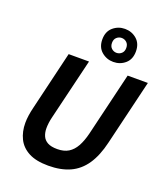

<svg xmlns="http://www.w3.org/2000/svg" viewBox="-172 -1083 1053 1214"><g transform="rotate(20 355.0 -475.5)"><path d="M296 14Q214 14 164 -12.5Q114 -39 91 -85.5Q68 -132 68 -191Q68 -216 72 -243Q76 -270 83 -298L177 -693H314L215 -281Q210 -261 207.5 -241.5Q205 -222 205 -205Q205 -176 215 -153Q225 -130 248.5 -117Q272 -104 314 -104Q359 -104 389 -122.5Q419 -141 439 -177Q459 -213 472 -266L574 -693H710L605 -254Q583 -160 542.5 -100.5Q502 -41 441 -13.5Q380 14 296 14ZM458 -743Q413 -743 379 -772Q345 -801 345 -854Q345 -907 379 -936Q413 -965 458 -965Q504 -965 537.5 -936Q571 -907 571 -854Q571 -801 537.5 -772Q504 -743 458 -743ZM458 -804Q477 -804 491.5 -817Q506 -830 506 -854Q506 -878 491.5 -891Q477 -904 458 -904Q439 -904 424.5 -891Q410 -878 410 -854Q410 -830 424.5 -817Q439 -804 458 -804Z"/></g></svg>

Font: Ubuntu Sans
Style: Bold Italic
Weight: 700
Italic angle: -13.5°
Designer: Dalton Maag Ltd
Foundry: Dalton Maag Ltd
Version: Version 1.006